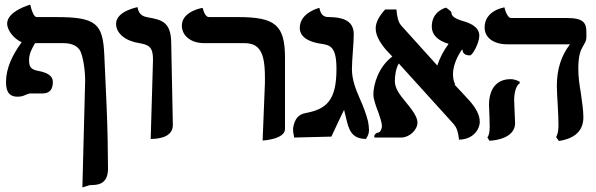

<svg xmlns="http://www.w3.org/2000/svg" viewBox="-20 -596 2584 832"><path d="M164 -191C199 -191 209 -213 209 -241C209 -266 188 -281 145 -289C113 -295 106 -307 106 -336C106 -362 117 -384 132 -409H256C291 -409 316 -397 328 -375C338 -354 349 -301 349 -246L337 216C369 206 370 206 372 206C400 206 448 205 448 135C448 73 446 -45 442 -135L432 -357C426 -493 398 -522 225 -522H139C127 -522 117 -549 111 -576C111 -576 11 -548 11 -494C11 -463 42 -427 74 -413C33 -357 6 -300 6 -240C6 -190 27 -177 56 -177C74 -177 82 -181 91 -185C99 -188 106 -191 109 -191Z M633 6C649 6 730 6 729 -55C727 -171 724 -289 722 -406C722 -500 683 -510 620 -521C605 -524 581 -529 576 -565C576 -565 483 -548 483 -493C483 -451 524 -418 584 -409C624 -402 644 -393 643 -336Z M1118 13C1118 13 1215 8 1215 -37V-344C1215 -488 1173 -522 1011 -522H886C873 -522 864 -538 858 -562C858 -562 768 -548 768 -485C768 -443 805 -409 865 -409H1038C1103 -409 1128 -372 1128 -262V-236Z M1505 -297C1505 -316 1507 -344 1509 -372C1511 -400 1513 -429 1513 -447C1513 -510 1460 -521 1408 -522C1393 -522 1371 -522 1364 -562C1364 -562 1279 -542 1279 -475C1279 -421 1351 -409 1374 -406C1413 -400 1438 -391 1438 -297C1438 -162 1396 -123 1304 -106C1269 -100 1258 -75 1252 -51C1250 -44 1250 -39 1250 -34C1250 -26 1251 -18 1253 -10C1254 -8 1254 -6 1254 0L1416 -4C1434 -42 1452 -82 1471 -120C1474 -109 1477 -96 1480 -83C1491 -38 1501 6 1566 6C1576 -9 1579 -21 1579 -33C1579 -43 1577 -57 1575 -69C1568 -99 1554 -136 1539 -169C1522 -209 1505 -249 1505 -297Z M2057 -441C2057 -483 2011 -498 1979 -507C1939 -520 1937 -532 1936 -542C1935 -545 1934 -548 1913 -563C1913 -563 1851 -549 1851 -481C1851 -446 1876 -420 1924 -406C1901 -375 1885 -343 1875 -312C1823 -370 1769 -429 1718 -486C1707 -499 1700 -522 1698 -555H1649C1622 -525 1608 -499 1608 -473C1608 -445 1623 -416 1651 -382C1660 -372 1671 -361 1680 -351C1621 -307 1598 -232 1598 -186C1598 -166 1610 -133 1621 -105C1627 -85 1635 -65 1635 -50C1635 -36 1627 -23 1621 -22C1607 -21 1598 -7 1603 0H1719C1753 0 1789 -32 1789 -65C1789 -92 1762 -125 1735 -158C1713 -185 1691 -212 1691 -245C1691 -266 1695 -299 1708 -321C1793 -227 1864 -149 1949 -55H1948C1960 -42 1966 -21 1969 9C2030 9 2059 -36 2059 -68C2059 -96 2044 -126 2015 -159C1993 -183 1971 -207 1949 -230H1953C1946 -241 1943 -257 1943 -275C1943 -306 1956 -343 1981 -380C1985 -380 1987 -380 1987 -380C1987 -380 1982 -379 1986 -372H1985C1990 -363 1997 -356 2017 -356C2027 -356 2057 -409 2057 -441Z M2486 -297C2486 -360 2497 -379 2506 -395C2514 -409 2521 -420 2521 -433V-457C2521 -497 2508 -518 2437 -518H2194C2183 -518 2171 -540 2166 -564C2166 -564 2080 -552 2080 -477C2080 -434 2117 -404 2179 -404H2450C2412 -355 2393 -296 2393 -224C2393 -203 2395 -170 2397 -138C2399 -106 2400 -73 2400 -53C2400 -31 2397 -15 2390 -2L2402 15C2472 4 2508 -30 2508 -88C2508 -118 2502 -156 2497 -193C2491 -228 2486 -262 2486 -297ZM2208 -161C2208 -195 2216 -225 2232 -235V-242C2219 -249 2205 -253 2193 -253C2130 -253 2099 -209 2099 -140C2099 -131 2100 -110 2101 -92C2101 -72 2102 -53 2102 -44C2102 -27 2099 -8 2092 -1L2101 14C2175 9 2212 -21 2212 -62C2212 -70 2211 -91 2210 -111C2209 -131 2208 -151 2208 -161Z"/></svg>

Font: Libertinus Serif Semibold
Style: Regular
Weight: 600
Designer: Philipp H. Poll, Khaled Hosny
Foundry: Caleb Maclennan
Version: Version 7.050;RELEASE